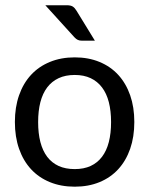

<svg xmlns="http://www.w3.org/2000/svg" viewBox="-20 -703 567 730"><path d="M36.6 0ZM264.2 -484.9Q316.4 -484.9 358.4 -467.5Q400.4 -450.2 429.7 -418.2Q459 -386.2 474.9 -340.8Q490.7 -295.4 490.7 -239.3Q490.7 -182.6 474.9 -137.2Q459 -91.8 429.7 -59.8Q400.4 -27.8 358.4 -10.5Q316.4 6.8 264.2 6.8Q211.9 6.8 169.7 -10.5Q127.4 -27.8 97.9 -59.8Q68.4 -91.8 52.5 -137.2Q36.6 -182.6 36.6 -239.3Q36.6 -295.4 52.5 -340.8Q68.4 -386.2 97.9 -418.2Q127.4 -450.2 169.7 -467.5Q211.9 -484.9 264.2 -484.9ZM264.2 -60.1Q298.8 -60.1 324.7 -72Q350.6 -84 367.9 -106.9Q385.3 -129.9 393.8 -163.1Q402.3 -196.3 402.3 -238.8Q402.3 -281.2 393.8 -314.5Q385.3 -347.7 367.9 -370.6Q350.6 -393.6 324.7 -405.8Q298.8 -418 264.2 -418Q229 -418 202.9 -405.8Q176.8 -393.6 159.4 -370.6Q142.1 -347.7 133.5 -314.5Q125 -281.2 125 -238.8Q125 -196.3 133.5 -163.1Q142.1 -129.9 159.4 -106.9Q176.8 -84 202.9 -72Q229 -60.1 264.2 -60.1ZM233.4 -683.1Q249 -683.1 256.8 -678Q264.6 -672.9 271 -662.1L340.8 -548.3H292Q282.2 -548.3 275.9 -551.3Q269.5 -554.2 262.7 -561.5L152.3 -683.1Z"/></svg>

Font: Carlito
Style: Regular
Weight: 400
Designer: Lukasz Dziedzic
Foundry: tyPoland Lukasz Dziedzic
Version: Version 1.103; Beta1; all basic design good, some composites